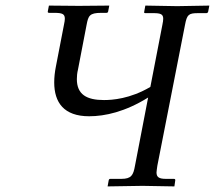

<svg xmlns="http://www.w3.org/2000/svg" viewBox="-20 -666 769 687"><path d="M414 -26H375C371 -26 370 -24 369 -21L365 1L490 -1L604 1L607 -20C608 -23 606 -26 603 -26H574C549 -26 540 -32 540 -49C540 -55 542 -63 543 -73L642 -577C649 -614 655 -619 689 -619H718C722 -619 724 -621 725 -625L729 -646L614 -644L500 -646L496 -624C495 -621 496 -619 500 -619H529C555 -619 564 -615 564 -599C564 -594 563 -586 561 -577L518 -355C445 -312 381 -308 352 -308C290 -308 255 -328 255 -383C255 -393 256 -405 259 -417L290 -578C296 -609 300 -620 342 -620H360C364 -620 366 -621 367 -625L371 -646L262 -645L155 -646L151 -625V-623C151 -621 153 -620 156 -620H174C203 -620 212 -616 212 -599C212 -594 211 -587 209 -578L180 -428C176 -408 174 -389 174 -371C174 -300 208 -250 299 -250C356 -250 428 -266 510 -317L463 -73C457 -39 450 -26 414 -26Z"/></svg>

Font: Libertinus Serif
Style: Italic
Weight: 400
Italic angle: -12°
Designer: Philipp H. Poll, Khaled Hosny
Foundry: Caleb Maclennan
Version: Version 7.050;RELEASE